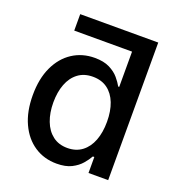

<svg xmlns="http://www.w3.org/2000/svg" viewBox="-133 -836 878 954"><g transform="rotate(20 305.5 -359.0)"><path d="M486.8 -640.6H128.9V-727.5H541.5ZM272 10.7Q205.6 10.7 154.3 -23.2Q103 -57.1 74 -119.9Q44.9 -182.6 44.9 -269.5Q44.9 -356.4 74.2 -418.9Q103.5 -481.4 155 -514.9Q206.5 -548.3 272 -548.3Q319.8 -548.3 350.8 -532.7Q381.8 -517.1 400.4 -495.1Q418.9 -473.1 429.2 -454.1H434.6V-727.5H541.5V0H437.5V-84.5H429.7Q418.9 -64.9 399.9 -42.7Q380.9 -20.5 350.1 -4.9Q319.3 10.7 272 10.7ZM295.4 -80.6Q340.8 -80.6 372.6 -104.5Q404.3 -128.4 420.7 -171.1Q437 -213.9 437 -270Q437 -326.7 420.7 -368.7Q404.3 -410.6 372.8 -433.8Q341.3 -457 295.4 -457Q249 -457 217.3 -433.1Q185.5 -409.2 169.4 -366.9Q153.3 -324.7 153.3 -270Q153.3 -215.3 169.7 -172.4Q186 -129.4 217.8 -105Q249.5 -80.6 295.4 -80.6Z"/></g></svg>

Font: Inter 17pt Medium
Style: Regular
Weight: 500
Version: Version 4.001;git-66647c0bb